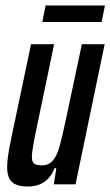

<svg xmlns="http://www.w3.org/2000/svg" viewBox="-20 -671 402 699"><path d="M6 -63Q6 -98 20 -163L93 -510H177L115 -213Q96 -124 96 -101Q96 -82 104 -75.5Q112 -69 132 -69Q157 -69 172 -86Q187 -103 196.5 -136.5Q206 -170 222 -246L278 -510H361L255 0H176L185 -59H179Q152 8 82 8Q41 8 23.5 -8.5Q6 -25 6 -63ZM134 -591 146 -651H362L350 -591Z"/></svg>

Font: Saira Ultra Condensed SemiBold
Style: Italic
Weight: 600
Width: 1
Italic angle: -12°
Designer: Hector Gatti with collaboration of the Omnibus-Type team
Foundry: Omnibus-Type
Version: Version 1.001; ttfautohint (v1.8)